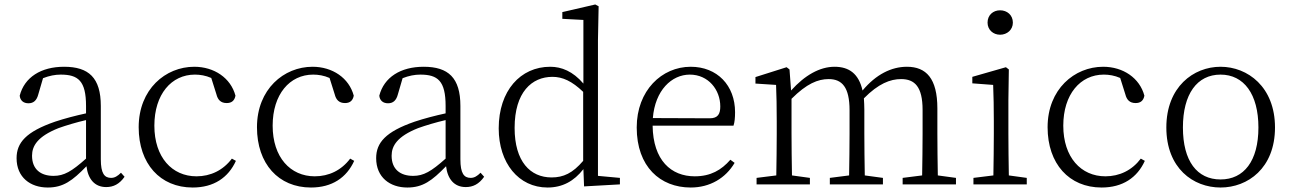

<svg xmlns="http://www.w3.org/2000/svg" viewBox="-20 -823 5762 857"><path d="M364 -115C300 -58 266 -38 219 -38C162 -38 123 -67 123 -128C123 -172 148 -214 241 -251C274 -263 321 -277 364 -287ZM520 -52C505 -37 492 -29 476 -29C446 -29 430 -49 430 -112V-350C430 -476 376 -525 266 -525C163 -525 89 -478 68 -396C70 -375 84 -362 107 -362C130 -362 144 -375 151 -402L172 -474C200 -485 226 -490 251 -490C329 -490 364 -462 364 -350V-317C318 -307 268 -294 226 -280C96 -235 54 -186 54 -117C54 -31 116 14 193 14C262 14 303 -16 366 -81C373 -23 403 12 454 12C486 12 513 -1 536 -34Z M1015 -115C976 -63 920 -36 857 -36C748 -36 669 -121 669 -262C669 -402 745 -490 850 -490C873 -490 898 -486 923 -475L946 -402C952 -378 965 -363 992 -363C1014 -363 1027 -374 1031 -396C1010 -475 936 -525 847 -525C719 -525 599 -425 599 -255C599 -92 695 14 840 14C934 14 999 -30 1033 -105Z M1543 -115C1504 -63 1448 -36 1385 -36C1276 -36 1197 -121 1197 -262C1197 -402 1273 -490 1378 -490C1401 -490 1426 -486 1451 -475L1474 -402C1480 -378 1493 -363 1520 -363C1542 -363 1555 -374 1559 -396C1538 -475 1464 -525 1375 -525C1247 -525 1127 -425 1127 -255C1127 -92 1223 14 1368 14C1462 14 1527 -30 1561 -105Z M1969 -115C1905 -58 1871 -38 1824 -38C1767 -38 1728 -67 1728 -128C1728 -172 1753 -214 1846 -251C1879 -263 1926 -277 1969 -287ZM2125 -52C2110 -37 2097 -29 2081 -29C2051 -29 2035 -49 2035 -112V-350C2035 -476 1981 -525 1871 -525C1768 -525 1694 -478 1673 -396C1675 -375 1689 -362 1712 -362C1735 -362 1749 -375 1756 -402L1777 -474C1805 -485 1831 -490 1856 -490C1934 -490 1969 -462 1969 -350V-317C1923 -307 1873 -294 1831 -280C1701 -235 1659 -186 1659 -117C1659 -31 1721 14 1798 14C1867 14 1908 -16 1971 -81C1978 -23 2008 12 2059 12C2091 12 2118 -1 2141 -34Z M2583 -105C2536 -50 2495 -31 2442 -31C2347 -31 2277 -102 2277 -252C2277 -412 2354 -480 2446 -480C2491 -480 2533 -461 2583 -413ZM2649 -38V-643L2652 -795L2637 -803L2490 -769V-739L2584 -734V-450C2537 -505 2486 -525 2436 -525C2303 -525 2206 -418 2206 -250C2206 -95 2295 14 2424 14C2490 14 2542 -14 2584 -68L2587 9L2747 0V-29Z M2894 -296C2904 -420 2978 -490 3059 -490C3142 -490 3195 -422 3195 -348C3195 -315 3185 -295 3148 -295ZM3254 -262C3259 -277 3261 -297 3261 -322C3261 -442 3181 -525 3063 -525C2934 -525 2822 -419 2822 -254C2822 -79 2927 14 3063 14C3149 14 3219 -28 3259 -96L3240 -110C3200 -64 3152 -36 3081 -36C2976 -36 2895 -107 2893 -262Z M4166 -40C4165 -95 4164 -173 4164 -227V-339C4164 -473 4114 -525 4028 -525C3959 -525 3890 -491 3830 -419C3813 -494 3770 -525 3705 -525C3639 -525 3572 -487 3511 -419L3504 -513L3491 -523L3352 -479V-450L3444 -444C3446 -397 3447 -347 3447 -281V-227C3447 -175 3446 -95 3445 -40L3357 -29V0H3595V-29L3515 -40C3514 -95 3513 -175 3513 -227V-382C3581 -450 3631 -470 3679 -470C3739 -470 3772 -433 3772 -331V-227C3772 -173 3771 -95 3770 -40L3684 -29V0H3921V-29L3840 -40C3839 -95 3838 -173 3838 -227V-333C3838 -351 3837 -368 3836 -384C3901 -450 3954 -470 4002 -470C4063 -470 4098 -436 4098 -332V-227C4098 -173 4097 -95 4096 -40L4009 -29V0H4247V-29Z M4444 -668C4475 -668 4501 -690 4501 -722C4501 -756 4475 -777 4444 -777C4413 -777 4388 -756 4388 -722C4388 -690 4413 -668 4444 -668ZM4483 -40C4482 -95 4481 -175 4481 -227V-376L4483 -513L4470 -523L4320 -480V-451L4413 -444C4415 -391 4416 -345 4416 -282V-227C4416 -175 4415 -95 4414 -40L4325 -29V0H4563V-29Z M5072 -115C5033 -63 4977 -36 4914 -36C4805 -36 4726 -121 4726 -262C4726 -402 4802 -490 4907 -490C4930 -490 4955 -486 4980 -475L5003 -402C5009 -378 5022 -363 5049 -363C5071 -363 5084 -374 5088 -396C5067 -475 4993 -525 4904 -525C4776 -525 4656 -425 4656 -255C4656 -92 4752 14 4897 14C4991 14 5056 -30 5090 -105Z M5428 14C5549 14 5671 -72 5671 -254C5671 -435 5549 -525 5428 -525C5307 -525 5186 -435 5186 -254C5186 -72 5306 14 5428 14ZM5428 -22C5323 -22 5260 -104 5260 -254C5260 -403 5323 -490 5428 -490C5532 -490 5597 -403 5597 -254C5597 -104 5532 -22 5428 -22Z"/></svg>

Font: Noto Serif CJK JP Light
Style: Regular
Weight: 300
Designer: Ryoko NISHIZUKA 西塚涼子 (kana & ideographs); Frank Grießhammer (Latin, Greek & Cyrillic); Wenlong ZHANG 张文龙 (bopomofo); San
Foundry: Adobe Systems Incorporated
Version: Version 1.001;PS 1.001;hotconv 16.6.54;makeotf.lib2.5.65590